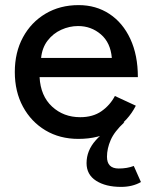

<svg xmlns="http://www.w3.org/2000/svg" viewBox="-20 -532 590 752"><path d="M287 12Q214 12 158 -21.5Q102 -55 70 -114Q38 -173 38 -250Q38 -327 70 -386Q102 -445 158.5 -478.5Q215 -512 288 -512Q356 -512 408.5 -477.5Q461 -443 490.5 -379.5Q520 -316 520 -230H135Q139 -156 184 -114.5Q229 -73 294 -73Q344 -73 377.5 -96.5Q411 -120 430 -156L512 -118Q482 -59 425.5 -23.5Q369 12 287 12ZM286 -430Q252 -430 220 -415.5Q188 -401 166.5 -373Q145 -345 141 -305H418Q413 -365 375 -397.5Q337 -430 286 -430ZM454 200Q394 200 356.5 176Q319 152 319 107Q319 58 354.5 18Q390 -22 447 -53H467Q428 -17 413.5 16.5Q399 50 399 82Q399 128 445 128Q478 128 504 118L532 181Q499 200 454 200Z"/></svg>

Font: Figtree Medium
Style: Regular
Weight: 500
Designer: Erik Kennedy
Foundry: Erik Kennedy
Version: Version 2.001; ttfautohint (v1.8.4.7-5d5b);gftools[0.9.27]